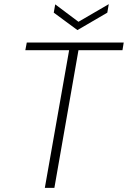

<svg xmlns="http://www.w3.org/2000/svg" viewBox="-20 -905 616 925"><path d="M196 0 313 -663H102L109 -700H576L570 -663H358L242 0ZM504 -885 497 -844 353 -760 239 -844 246 -884 358 -800Z"/></svg>

Font: DM Sans 17pt ExtraLight
Style: Italic
Weight: 250
Italic angle: -10°
Version: Version 4.004;gftools[0.9.30]